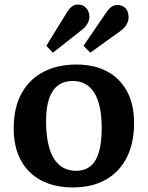

<svg xmlns="http://www.w3.org/2000/svg" viewBox="-20 -808 649 842"><path d="M299 14Q219 14 160.5 -17Q102 -48 71 -106Q40 -164 40 -245Q40 -335 74 -397.5Q108 -460 170 -492.5Q232 -525 315 -525Q392 -525 448.5 -495.5Q505 -466 536.5 -408.5Q568 -351 568 -268Q568 -180 535.5 -116.5Q503 -53 443 -19.5Q383 14 299 14ZM313 -59Q352 -59 377 -79.5Q402 -100 414 -142Q426 -184 426 -246Q426 -299 417.5 -338Q409 -377 392.5 -402.5Q376 -428 352.5 -440.5Q329 -453 300 -453Q262 -453 236 -434.5Q210 -416 196 -377Q182 -338 182 -276Q182 -205 197 -156.5Q212 -108 241.5 -83.5Q271 -59 313 -59ZM376 -577 346 -607 448 -756Q460 -773 471 -779.5Q482 -786 493 -786Q511 -786 522.5 -778.5Q534 -771 539 -758.5Q544 -746 544 -733Q544 -717 535 -700.5Q526 -684 508 -672ZM212 -577 183 -607 276 -758Q288 -775 298 -781.5Q308 -788 321 -788Q338 -788 349.5 -780Q361 -772 366.5 -760Q372 -748 372 -734Q372 -720 364 -705Q356 -690 338 -676Z"/></svg>

Font: Literata 18pt SemiBold
Style: Regular
Weight: 600
Designer: Latin by Veronika Burian and Jose Scaglione. Greek by Irene Vlachou. Cyrillic by Vera Evstafieva.
Foundry: TypeTogether
Version: Version 3.103;gftools[0.9.29]